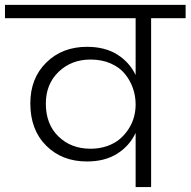

<svg xmlns="http://www.w3.org/2000/svg" viewBox="-49 -760 774 780"><path d="M318.8 -155.8Q355.5 -155.8 386.5 -166.7Q417.5 -177.7 438.2 -195.6Q459 -213.4 473.9 -236.8Q488.8 -260.3 495.4 -285.2Q502 -310.1 502 -335V-335.9Q502 -370.1 491 -401.6Q480 -433.1 458.5 -459.7Q437 -486.3 400.9 -502.2Q364.7 -518.1 318.8 -518.1Q241.2 -518.1 189.2 -468.3Q137.2 -418.5 137.2 -338.9Q137.2 -255.4 188.5 -205.6Q239.7 -155.8 318.8 -155.8ZM-28.8 -686V-740.2H705.1V-686H564.9V0H502V-220.2Q477.5 -167.5 427.2 -135.7Q377 -104 304.2 -104Q203.1 -104 138.7 -168.2Q74.2 -232.4 74.2 -339.8Q74.2 -442.4 139.2 -506.1Q204.1 -569.8 304.2 -569.8Q377.4 -569.8 427.2 -538.6Q477.1 -507.3 502 -455.1V-686Z"/></svg>

Font: PoppinsZ Light
Style: Regular
Weight: 300
Designer: Ninad Kale (Devanagari), Jonny Pinhorn (Latin)
Foundry: Indian Type Foundry
Version: Version 3.002;FEAKit 1.0